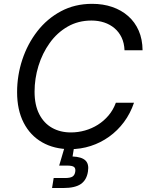

<svg xmlns="http://www.w3.org/2000/svg" viewBox="-20 -757 770 987"><path d="M340.8 9.8Q258.3 9.8 196.8 -25.4Q135.3 -60.5 101.6 -126.2Q67.9 -191.9 67.9 -283.2Q67.9 -369.1 94.7 -450.4Q121.6 -531.7 171.9 -596.4Q222.2 -661.1 293.5 -699.2Q364.7 -737.3 453.6 -737.3Q509.8 -737.3 556.9 -721.2Q604 -705.1 638.9 -674.3Q673.8 -643.6 693.1 -599.4Q712.4 -555.2 712.9 -498.5H620.1Q618.7 -535.6 605.2 -564Q591.8 -592.3 568.8 -611.8Q545.9 -631.3 515.6 -641.4Q485.4 -651.4 450.2 -651.4Q381.8 -651.4 327.6 -620.1Q273.4 -588.9 235.6 -536.1Q197.8 -483.4 177.7 -418.2Q157.7 -353 157.7 -285.6Q157.7 -217.3 181.6 -170.4Q205.6 -123.5 247.6 -99.9Q289.6 -76.2 344.2 -76.2Q381.3 -76.2 416.7 -86.2Q452.1 -96.2 483.2 -115.7Q514.2 -135.3 538.1 -163.6Q562 -191.9 575.7 -229H668.9Q649.9 -173.3 617.2 -129.4Q584.5 -85.4 540.8 -54.2Q497.1 -22.9 446.3 -6.6Q395.5 9.8 340.8 9.8ZM247.6 209.5 255.9 158.2H313.5Q340.3 158.2 352.1 151.1Q363.8 144 366.7 126.5Q369.6 108.9 360.8 101.6Q352.1 94.2 324.2 94.2H284.2L317.4 -18.1H363.8L359.9 5.4L353 47.4Q399.4 49.3 418.9 67.6Q438.5 85.9 432.1 125Q425.3 168.5 395.5 189Q365.7 209.5 305.7 209.5Z"/></svg>

Font: Adwaita Sans
Style: Italic
Weight: 400
Italic angle: -9.39999°
Designer: Rasmus Andersson
Foundry: rsms
Version: Version 4.001;git-9221beed3